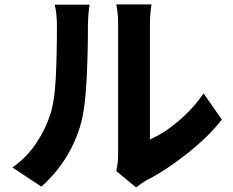

<svg xmlns="http://www.w3.org/2000/svg" viewBox="-20 -787 1040 858"><path d="M508 -98.6V-679Q508 -725.8 500.8 -760.6L499.8 -767.2H657Q650 -723 650 -678.2V-164.2Q711.8 -190.2 776.9 -245.4Q842 -300.6 890 -369.4L971.4 -252.6Q911.8 -176.2 816.5 -100.8Q721.2 -25.4 632.6 20Q612 31.6 596.2 44.8L588 50.4L499.6 -22.6Q508 -58.2 508 -98.6ZM205.2 -277Q223.6 -332.6 229 -434.7Q234.4 -536.8 234.4 -671.2Q234.4 -727 224.4 -766.2H380.2Q373 -716.2 373 -672.8Q373 -546.4 366.8 -427.5Q360.6 -308.6 343.4 -241.8Q320.6 -156.6 275.4 -83.9Q230.2 -11.2 164.8 47L35.6 -38.6Q98.2 -82.6 140.5 -145Q182.8 -207.4 205.2 -277Z"/></svg>

Font: 寒蝉端黑体 Light
Style: Regular
Weight: 300
Designer: ChillDuanSans {Warren2060}; 
Source Han Sans {Ryoko NISHIZUKA 西塚涼子 (kana, bopomofo & ideographs); Paul D. Hunt (Latin, G
Foundry: ChillType&Adobe
Version: Version 1.300;Glyphs 3.3 (3306)